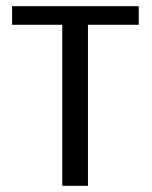

<svg xmlns="http://www.w3.org/2000/svg" viewBox="-20 -600 492 620"><path d="M19 -520H181V0H264V-520H428V-580H19Z"/></svg>

Font: Charger Sport
Style: DfBdNrw
Weight: 400
Designer: Jasper
Foundry: Cannot Into Space Fonts
Version: Version 1.1